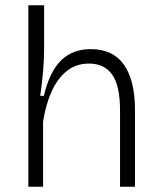

<svg xmlns="http://www.w3.org/2000/svg" viewBox="-20 -711 614 731"><path d="M88 0V-691H148V-531Q148 -485 144 -439Q140 -393 133 -346H147Q169 -439 213 -481.5Q257 -524 325 -524Q410 -524 452 -464.5Q494 -405 494 -291V0H437V-290Q437 -385 407 -427Q377 -469 319 -469Q269 -469 233.5 -440Q198 -411 176 -361.5Q154 -312 144 -248V0Z"/></svg>

Font: Bricolage Grotesque 12pt ExtraLight
Style: Regular
Weight: 200
Designer: Mathieu Triay
Foundry: Atelier Triay
Version: Version 1.001; ttfautohint (v1.8.4.7-5d5b);gftools[0.9.33.de